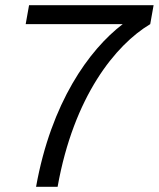

<svg xmlns="http://www.w3.org/2000/svg" viewBox="-20 -720 612 740"><path d="M119 0H202C264 -348 425 -547 559 -627L572 -700H92L79 -627H453C323 -528 177 -324 119 0Z"/></svg>

Font: Uncut Sans
Style: Italic
Weight: 400
Italic angle: -10°
Designer: Kasper Nordkvist
Foundry: Uncut Type
Version: Version 1.111;FEAKit 1.0